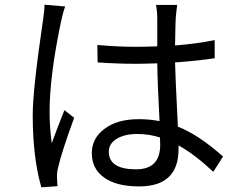

<svg xmlns="http://www.w3.org/2000/svg" viewBox="-20 -779 1040 828"><path d="M261.2 -751Q252.9 -731 243.2 -686Q193.8 -451.2 193.8 -295.9Q193.8 -232.9 203.1 -161.1Q227.1 -228 257.8 -304.2L299.8 -271Q246.1 -125 230 -54.2Q224.1 -27.8 226.1 -11.2Q226.1 3.9 228 23.9L158.2 28.8Q121.1 -101.1 121.1 -282.2Q121.1 -392.1 165 -689Q171.9 -731 171.9 -758.8ZM669.9 -186Q624 -201.2 571.8 -201.2Q517.1 -201.2 482.9 -180.2Q449.2 -159.2 449.2 -125Q449.2 -48.8 566.9 -48.8Q670.9 -48.8 670.9 -154.8Q670.9 -173.8 669.9 -186ZM899.9 -38.1Q818.8 -113.8 750 -151.9V-136.2Q750 24.9 580.1 24.9Q481.9 24.9 429.2 -13.2Q376 -50.8 376 -118.2Q376 -182.1 429.2 -222.2Q483.9 -265.1 579.1 -265.1Q623 -265.1 668 -256.8Q659.2 -422.9 658.2 -505.9Q598.1 -503.9 565.9 -503.9Q486.8 -503.9 400.9 -509.8L399.9 -585Q490.2 -577.1 566.9 -577.1Q598.1 -577.1 658.2 -579.1V-698.2Q658.2 -730 652.8 -757.8H744.1Q740.2 -730 737.8 -700.2Q736.8 -691.9 734.9 -583Q825.2 -589.8 905.8 -606V-527.8Q826.2 -516.1 734.9 -509.8Q735.8 -457 747.1 -232.9Q835.9 -198.2 941.9 -104Z"/></svg>

Font: Black Ops One [rus by aLiNcE]
Style: Regular
Weight: 400
Designer: James Grieshaber
Foundry: James Grieshaber
Version: Version 1.002;May 25, 2024;FontCreator 13.0.0.2680 64-bit